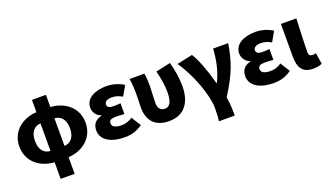

<svg xmlns="http://www.w3.org/2000/svg" viewBox="-79 -1312 3631 2106"><g transform="rotate(-20 1737.0 -259.0)"><path d="M345 -124C269 -128 222 -183 222 -285C222 -386 269 -441 345 -446ZM345 202H508V8C667 -1 813 -103 813 -285C813 -466 668 -569 508 -577V-720H345V-577C186 -569 40 -466 40 -285C40 -103 186 -1 345 8ZM508 -446C584 -441 631 -386 631 -285C631 -183 583 -128 508 -124Z M1162 14C1233 14 1299 1 1373 -52L1303 -164C1261 -132 1212 -122 1180 -122C1106 -122 1067 -143 1067 -181C1067 -219 1091 -232 1146 -232C1177 -232 1212 -229 1245 -227V-353C1219 -351 1188 -349 1164 -349C1116 -349 1090 -363 1090 -394C1090 -426 1123 -447 1174 -447C1216 -447 1260 -435 1297 -411L1362 -525C1305 -562 1232 -583 1164 -583C1034 -583 916 -533 916 -419C916 -374 944 -320 1002 -301V-296C934 -279 893 -239 893 -163C893 -45 1015 14 1162 14Z M1683 14C1858 14 1948 -106 1948 -300C1948 -394 1931 -492 1906 -583L1734 -545C1761 -442 1771 -363 1771 -292C1771 -179 1741 -130 1683 -130C1640 -130 1606 -161 1606 -216C1606 -292 1613 -383 1613 -427C1613 -481 1611 -530 1602 -569H1430C1441 -506 1443 -437 1443 -392C1443 -338 1439 -285 1439 -231C1439 -90 1509 14 1683 14Z M2192 202H2377C2377 138 2374 56 2362 -16C2509 -246 2548 -376 2581 -569H2405C2397 -434 2371 -315 2315 -201H2310C2268 -361 2211 -509 2163 -583L1980 -544C2104 -370 2201 -95 2201 44C2201 124 2199 155 2192 202Z M2901 14C2972 14 3038 1 3112 -52L3042 -164C3000 -132 2951 -122 2919 -122C2845 -122 2806 -143 2806 -181C2806 -219 2830 -232 2885 -232C2916 -232 2951 -229 2984 -227V-353C2958 -351 2927 -349 2903 -349C2855 -349 2829 -363 2829 -394C2829 -426 2862 -447 2913 -447C2955 -447 2999 -435 3036 -411L3101 -525C3044 -562 2971 -583 2903 -583C2773 -583 2655 -533 2655 -419C2655 -374 2683 -320 2741 -301V-296C2673 -279 2632 -239 2632 -163C2632 -45 2754 14 2901 14Z M3365 14C3415 14 3443 5 3468 -6L3447 -137C3436 -132 3421 -130 3412 -130C3379 -130 3363 -141 3363 -179C3363 -269 3371 -439 3376 -569H3196V-185C3196 -66 3233 14 3365 14Z"/></g></svg>

Font: ChiuKong Gothic MN Heavy
Style: Regular
Weight: 900
Designer: Ryoko NISHIZUKA 西塚涼子 (kana, bopomofo & ideographs); Paul D. Hunt (Latin, Greek & Cyrillic); Sandoll Communications 산돌커뮤니
Foundry: Adobe
Version: Version 1.300